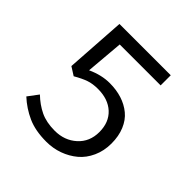

<svg xmlns="http://www.w3.org/2000/svg" viewBox="-178 -802 956 956"><g transform="rotate(45 300.0 -324.0)"><path d="M286.1 12.2Q208.5 12.2 154.3 -12.2Q100.1 -36.6 56.2 -77.1L97.2 -131.8Q134.3 -96.2 176 -76.2Q217.8 -56.2 276.9 -56.2Q345.7 -56.2 392.3 -98.4Q439 -140.6 439 -209Q439 -277.3 396.5 -316.7Q354 -356 282.2 -356Q245.1 -356 217.5 -346.4Q189.9 -336.9 151.9 -314.9L107.9 -342.8L128.9 -660.2H490.2V-588.9H202.1L185.1 -390.1Q245.6 -418 303.2 -418Q350.1 -418 389.2 -405.5Q428.2 -393.1 458.3 -368.4Q488.3 -343.8 505.1 -303.5Q522 -263.2 522 -210.9Q522 -159.2 502.4 -116.2Q482.9 -73.2 450 -45.7Q417 -18.1 374.8 -2.9Q332.5 12.2 286.1 12.2Z"/></g></svg>

Font: Office Code Pro D
Style: Regular
Weight: 400
Designer: Nathan Rutzky & Paul D. Hunt
Foundry: Adobe Systems Incorporated
Version: Version 1.004;PS 001.004;hotconv 1.0.70;makeotf.lib2.5.58329